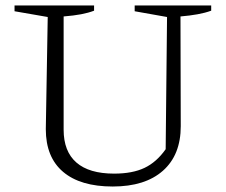

<svg xmlns="http://www.w3.org/2000/svg" viewBox="-20 -671 825 700"><path d="M391 9Q273 9 210 -44.5Q147 -98 147 -200L154 -609L33 -630V-651H323V-632Q302 -624 275.5 -619Q249 -614 212 -611V-198Q212 -119 258.5 -78.5Q305 -38 396 -38Q463 -38 507 -59Q551 -80 584 -127L589 -609L471 -630V-651H750V-632Q728 -624 700.5 -619Q673 -614 638 -611L639 -211Q639 -106 574 -48.5Q509 9 391 9Z"/></svg>

Font: Piazzolla Thin ExtraLight
Style: Regular
Weight: 250
Version: Version 2.005